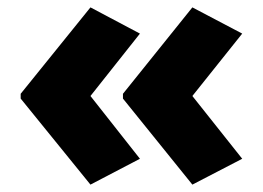

<svg xmlns="http://www.w3.org/2000/svg" viewBox="-20 -540 713 520"><path d="M36 -286V-273L225 -40L359 -110L225 -280L359 -449L225 -520ZM313 -286V-273L501 -40L636 -110L501 -280L636 -449L501 -520Z"/></svg>

Font: Noto Sans Thai Looped UI Narrow Black
Style: Regular
Weight: 900
Width: 4
Designer: Cadson Demak Team
Foundry: Cadson Demak Co., Ltd.
Version: Version 1.000